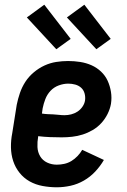

<svg xmlns="http://www.w3.org/2000/svg" viewBox="-20 -787 540 815"><path d="M221 8Q191 8 161 2.5Q131 -3 106 -17Q81 -31 63 -53.5Q45 -76 36 -103.5Q27 -131 26.5 -161.5Q26 -192 32 -222L51 -342Q56 -367 64.5 -392Q73 -417 87.5 -439.5Q102 -462 123.5 -480Q145 -498 169 -509Q193 -520 218.5 -524Q244 -528 269 -528Q295 -528 320.5 -524Q346 -520 368.5 -510Q391 -500 409 -483Q427 -466 437 -444Q447 -422 451 -397Q455 -372 451 -346Q447 -324 436.5 -303Q426 -282 410 -264.5Q394 -247 373.5 -235Q353 -223 331 -216Q309 -209 286.5 -206.5Q264 -204 242 -204Q217 -204 192 -205Q167 -206 142 -209V-207Q138 -185 139 -163Q140 -141 150.5 -123.5Q161 -106 180 -97Q199 -88 221 -88Q237 -88 253 -91.5Q269 -95 283 -103.5Q297 -112 309 -124.5Q321 -137 329 -151L421 -108Q406 -82 384.5 -59Q363 -36 336 -20.5Q309 -5 279.5 1.5Q250 8 221 8ZM254 -298Q268 -298 282 -301.5Q296 -305 308.5 -313Q321 -321 330 -334Q339 -347 341 -361Q343 -376 339 -390.5Q335 -405 324.5 -414.5Q314 -424 299.5 -428Q285 -432 270 -432Q250 -432 229.5 -424.5Q209 -417 194.5 -401.5Q180 -386 172.5 -366.5Q165 -347 161 -327L158 -305Q170 -303 182 -302.5Q194 -302 206 -301.5Q218 -301 230 -299.5Q242 -298 254 -298ZM389 -578 264 -713 338 -767 450 -622ZM219 -578 94 -713 168 -767 280 -622Z"/></svg>

Font: Iosevka SS04
Style: Bold Italic
Weight: 700
Italic angle: -9°
Monospace: yes
Designer: Belleve Invis
Foundry: Belleve Invis
Version: Version 19.0.0; ttfautohint (v1.8.4)